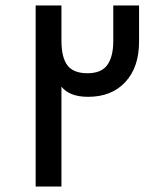

<svg xmlns="http://www.w3.org/2000/svg" viewBox="-20 -680 567 700"><path d="M110 0ZM110 -660H204V-533Q204 -470 226 -441.5Q248 -413 299 -413Q350 -413 371.5 -443.5Q393 -474 393 -531V-660H487V-528Q487 -435 437 -381Q387 -327 301 -327Q234 -327 204 -364V0H110Z"/></svg>

Font: sheba-seeBold
Style: Regular
Weight: 600
Designer: Mohamed Galeb, the designers
Foundry: Kief Type Foundry
Version: Version 2.010; ttfautohint (v1.5.33-1714) -l 8 -r 50 -G 200 